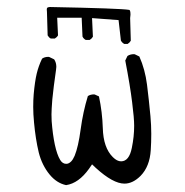

<svg xmlns="http://www.w3.org/2000/svg" viewBox="-20 -560 540 559"><path d="M351.6 -432.1Q357.4 -435.5 360.8 -441.4L358.9 -507.3Q359.9 -514.2 359.9 -517.1Q359.9 -530.3 356.4 -531.2Q331.5 -535.6 125 -539.6Q119.6 -539.1 117.7 -537.6Q116.2 -536.1 116.2 -532.2Q116.2 -529.8 116.7 -525.4L118.7 -457L122.6 -451.7Q125 -449.2 127.9 -447.8H139.6Q145.5 -451.2 148.9 -457L146.5 -508.3H217.8L220.2 -453.6Q223.1 -447.3 229.5 -443.8H241.2Q247.1 -447.3 250.5 -453.1L248 -507.3L325.2 -501.5L332 -441.9Q335.4 -435.5 341.8 -432.1ZM78.1 -285.6Q76.7 -269 76.7 -248.5Q76.7 -228 79.1 -203.1Q83.5 -155.3 92.8 -116.2Q102.1 -79.1 124.5 -51.8Q145 -26.9 172.4 -21Q209 -26.4 239.3 -68.8L248 -81.5L258.8 -71.3Q309.1 -25.4 342.3 -25.4Q366.7 -25.4 389.2 -47.9Q416 -75.2 418.9 -123Q420.4 -145.5 420.4 -170.4Q420.4 -195.3 418 -221.7Q413.6 -269 408 -313.7Q402.3 -358.4 385.7 -395.5L372.6 -401.9Q371.1 -402.3 370.1 -402.3Q358.9 -402.3 351.1 -397L344.7 -383.8Q358.9 -310.1 364.7 -262.2Q370.6 -216.3 370.6 -193.8Q370.6 -162.1 363.8 -129.4Q356 -90.3 332.5 -90.3Q320.8 -90.3 308.6 -102.5Q280.8 -129.9 279.3 -187Q277.8 -234.4 268.1 -279.3L256.3 -284.7Q254.9 -285.2 253.9 -285.2Q243.2 -285.2 235.8 -280.3Q221.7 -234.4 214.8 -183.3Q208 -132.3 197.3 -106.4Q192.4 -95.2 187 -89.8Q180.2 -83 172.9 -83Q162.1 -83 155.3 -94.2Q146 -109.4 139.6 -139.2Q133.3 -168.9 130.4 -207.5Q129.9 -214.4 129.9 -227.1Q129.9 -239.7 132.3 -270.5Q135.7 -305.2 143.1 -356.4Q144 -361.3 144 -365.2Q144 -377.9 137.7 -387.2L123.5 -394Q122.1 -394.5 121.1 -394.5Q109.9 -394.5 102.5 -389.2Q92.3 -368.2 86.9 -345.7Q81.5 -323.2 78.1 -285.6Z"/></svg>

Font: NaikaiFont
Style: ExtraLight
Weight: 200
Version: Version 1.89